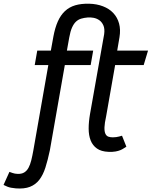

<svg xmlns="http://www.w3.org/2000/svg" viewBox="-80 -829 837 1059"><path d="M566.5 -550H736.5L712.5 -470H555L505.5 -188Q497 -149.5 496.2 -126.8Q495.5 -104 501.2 -91.5Q507 -79 517.8 -75.2Q528.5 -71.5 542.5 -71.5Q551.5 -71.5 560.8 -72.8Q570 -74 577 -76Q585.5 -78 593 -80.5L617 -20Q610 -16 602.5 -10.8Q595 -5.5 584.2 -1Q573.5 3.5 557.5 6.5Q541.5 9.5 518.5 8.5Q478.5 7 454.8 -9.8Q431 -26.5 420 -54.5Q409 -82.5 409 -119.8Q409 -157 416.5 -200L494.5 -640.5Q498.5 -670.5 490.2 -689Q482 -707.5 467.8 -717.5Q453.5 -727.5 435.8 -730.8Q418 -734 403 -732.5Q384 -731 368 -726.2Q352 -721.5 339.5 -710Q327 -698.5 317.5 -677.5Q308 -656.5 302 -622.5L289 -550H434L420 -470H277.5L195 0Q183.5 54.5 170.5 95.2Q157.5 136 136.8 162.8Q116 189.5 85 201.5Q54 213.5 7.5 210Q-22.5 207.5 -38.8 200.8Q-55 194 -60.5 191L-28 119Q-22.5 121 -10.5 125.2Q1.5 129.5 16.5 130Q39 131 53.5 122.2Q68 113.5 77.2 96.5Q86.5 79.5 92.5 55.2Q98.5 31 104 0L186.5 -470H111.5L125.5 -550H200.5L214.5 -627.5Q223.5 -676 239 -710.8Q254.5 -745.5 278.2 -767.8Q302 -790 335 -799.8Q368 -809.5 411.5 -808.5Q454 -807.5 488.2 -794.2Q522.5 -781 545 -757Q567.5 -733 576.8 -699.2Q586 -665.5 579 -623.5Z"/></svg>

Font: B612
Style: Italic
Weight: 400
Italic angle: -10°
Designer: Nicolas Chauveau, Thomas Paillot, Jonathan Favre-Lamarine, Jean-Luc Vinot
Foundry: AIRBUS
Version: Version 1.008